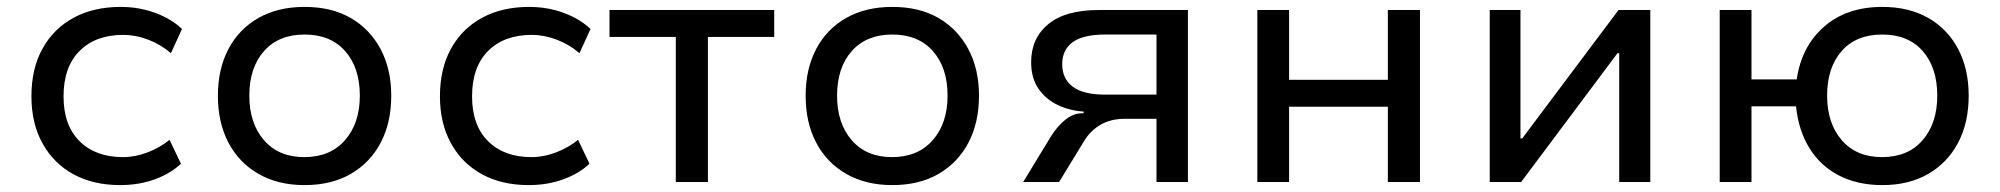

<svg xmlns="http://www.w3.org/2000/svg" viewBox="-20 -527 5792 556"><path d="M328 9Q250 9 192.5 -22.5Q135 -54 103 -112Q71 -170 71 -248Q71 -328 103 -386Q135 -444 193 -475.5Q251 -507 329 -507Q383 -507 430 -489.5Q477 -472 507 -443L475 -373Q446 -398 409.5 -412Q373 -426 337 -426Q257 -426 210.5 -379.5Q164 -333 164 -248Q164 -164 210.5 -118Q257 -72 336 -72Q372 -72 408 -86Q444 -100 471 -122L504 -53Q475 -25 429 -8Q383 9 328 9Z M862 9Q785 9 728.5 -23.5Q672 -56 641.5 -114Q611 -172 611 -250Q611 -327 641.5 -385Q672 -443 728.5 -475Q785 -507 862 -507Q940 -507 995.5 -475Q1051 -443 1082 -385Q1113 -327 1113 -250Q1113 -172 1082.5 -114Q1052 -56 996 -23.5Q940 9 862 9ZM861 -72Q936 -72 979 -121Q1022 -170 1022 -250Q1022 -331 979.5 -379Q937 -427 862 -427Q787 -427 744.5 -379Q702 -331 702 -250Q702 -170 744.5 -121Q787 -72 861 -72Z M1511 9Q1433 9 1375.5 -22.5Q1318 -54 1286 -112Q1254 -170 1254 -248Q1254 -328 1286 -386Q1318 -444 1376 -475.5Q1434 -507 1512 -507Q1566 -507 1613 -489.5Q1660 -472 1690 -443L1658 -373Q1629 -398 1592.5 -412Q1556 -426 1520 -426Q1440 -426 1393.5 -379.5Q1347 -333 1347 -248Q1347 -164 1393.5 -118Q1440 -72 1519 -72Q1555 -72 1591 -86Q1627 -100 1654 -122L1687 -53Q1658 -25 1612 -8Q1566 9 1511 9Z M1937 0V-420H1745V-498H2222V-420H2030V0Z M2564 9Q2487 9 2430.5 -23.5Q2374 -56 2343.5 -114Q2313 -172 2313 -250Q2313 -327 2343.5 -385Q2374 -443 2430.5 -475Q2487 -507 2564 -507Q2642 -507 2697.5 -475Q2753 -443 2784 -385Q2815 -327 2815 -250Q2815 -172 2784.5 -114Q2754 -56 2698 -23.5Q2642 9 2564 9ZM2563 -72Q2638 -72 2681 -121Q2724 -170 2724 -250Q2724 -331 2681.5 -379Q2639 -427 2564 -427Q2489 -427 2446.5 -379Q2404 -331 2404 -250Q2404 -170 2446.5 -121Q2489 -72 2563 -72Z M2943 0 3024 -133Q3043 -163 3066 -181Q3089 -199 3113 -199H3118V-204Q3080 -206 3045 -222Q3010 -238 2988 -269Q2966 -300 2966 -347Q2966 -416 3015.5 -457Q3065 -498 3162 -498H3420V0H3329V-183H3238Q3196 -183 3166.5 -165.5Q3137 -148 3119 -118L3047 0ZM3180 -253H3329V-427H3180Q3117 -427 3086.5 -405Q3056 -383 3056 -341Q3056 -299 3086.5 -276Q3117 -253 3180 -253Z M3621 0V-498H3713V-296H3999V-498H4092V0H3999V-218H3713V0Z M4294 0V-498H4383V-126H4388L4667 -498H4759V0H4669V-373H4664L4385 0Z M5431 9Q5359 9 5305 -19Q5251 -47 5219.5 -98.5Q5188 -150 5181 -219H5052V0H4960V-498H5052V-297H5183Q5197 -393 5262.5 -450Q5328 -507 5431 -507Q5508 -507 5564 -475Q5620 -443 5650.5 -385Q5681 -327 5681 -250Q5681 -172 5650.5 -114Q5620 -56 5564 -23.5Q5508 9 5431 9ZM5430 -72Q5505 -72 5547.5 -121Q5590 -170 5590 -250Q5590 -331 5548 -379Q5506 -427 5431 -427Q5355 -427 5313 -379Q5271 -331 5271 -250Q5271 -170 5313.5 -121Q5356 -72 5430 -72Z"/></svg>

Font: Nunito Sans 6pt
Style: Regular
Weight: 400
Version: Version 3.101;gftools[0.9.27]